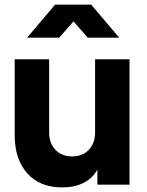

<svg xmlns="http://www.w3.org/2000/svg" viewBox="-20 -804 639 836"><path d="M44 -215V-546H194V-227Q194 -180 221.5 -151.5Q249 -123 294 -123Q339 -123 366.5 -151.5Q394 -180 394 -227V-546H544V0H404V-66Q383 -27 343.5 -7.5Q304 12 251 12Q153 12 98.5 -49.5Q44 -111 44 -215ZM220 -784H377L499 -640H362L300 -711L238 -640H98Z"/></svg>

Font: Evergrow Sans 
Style: ExtraBold
Weight: 800
Foundry: 10Web
Version: Version 1.000